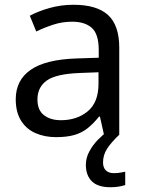

<svg xmlns="http://www.w3.org/2000/svg" viewBox="-20 -565 601 805"><path d="M288 -545Q386 -545 433 -502Q480 -459 480 -365V0H416L399 -76H395Q372 -47 347.5 -27.5Q323 -8 291.5 1Q260 10 215 10Q167 10 128.5 -7Q90 -24 68 -59.5Q46 -95 46 -149Q46 -229 109 -272.5Q172 -316 303 -320L394 -323V-355Q394 -422 365 -448Q336 -474 283 -474Q241 -474 203 -461.5Q165 -449 132 -433L105 -499Q140 -518 188 -531.5Q236 -545 288 -545ZM314 -259Q214 -255 175.5 -227Q137 -199 137 -148Q137 -103 164.5 -82Q192 -61 235 -61Q303 -61 348 -98.5Q393 -136 393 -214V-262ZM412 116Q412 138 424 149.5Q436 161 457 161Q474 161 485.5 158.5Q497 156 505 155V211Q491 215 477 217.5Q463 220 443 220Q390 220 365 195Q340 170 340 126Q340 97 354.5 70Q369 43 390.5 21Q412 -1 432 -15L480 0Q446 32 429 58.5Q412 85 412 116Z"/></svg>

Font: Noto Sans Oriya
Style: Regular
Weight: 400
Designer: Amélie Bonet and Sol Matas
Foundry: Google LLC
Version: Version 2.006